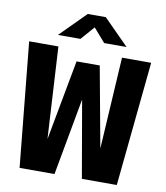

<svg xmlns="http://www.w3.org/2000/svg" viewBox="-96 -985 918 1064"><g transform="rotate(10 362.5 -453.0)"><path d="M87 0 17.5 -700H182L211.5 -184L295.5 -636H426L509 -183.5L540 -700H704L634 0H437.5L362.5 -433L283.5 0ZM168.5 -762.5 311 -905.5H412.5L554.5 -762.5H428.5L362 -839L295 -762.5Z"/></g></svg>

Font: Trispace SemiCondensed
Style: Bold
Weight: 700
Width: 4
Designer: Tyler Finck
Foundry: Etcetera Type Company
Version: Version 1.210; ttfautohint (v1.8.3)